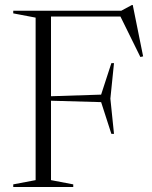

<svg xmlns="http://www.w3.org/2000/svg" viewBox="-20 -748 608 768"><path d="M436 -495.5 421.5 -353.5 436 -212.5H425.5L384.5 -339.5L151 -346V-362L384.5 -369.5L425.5 -495.5ZM507.5 -728H511L552.5 -522.5L541.5 -520L457 -691.5L501.5 -682H133V-705H465ZM184 -705V-27.5L273 -10.5V0H33V-10.5L122.5 -27.5V-677.5L33 -694.5V-705Z"/></svg>

Font: Newsreader 60pt Light
Style: Regular
Weight: 300
Designer: Hugues Gentile
Foundry: Production Type
Version: Version 1.003